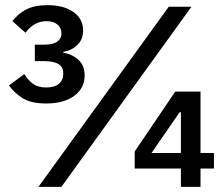

<svg xmlns="http://www.w3.org/2000/svg" viewBox="-20 -724 869 744"><path d="M153 -551Q186 -551 202 -563Q218 -575 218 -592V-596Q218 -616 202.5 -629Q187 -642 161 -642Q135 -642 114.5 -630Q94 -618 79 -597L28 -642Q49 -670 81 -687Q113 -704 164 -704Q227 -704 264.5 -677.5Q302 -651 302 -606Q302 -571 279.5 -549.5Q257 -528 225 -523V-520Q260 -514 284 -492Q308 -470 308 -432Q308 -382 267.5 -352.5Q227 -323 159 -323Q100 -323 67 -344Q34 -365 15 -393L74 -437Q88 -414 107.5 -399.5Q127 -385 159 -385Q191 -385 208 -399Q225 -413 225 -437V-442Q225 -465 206 -476Q187 -487 154 -487H115V-551ZM129 0 634 -698H722L218 0ZM681 0V-71H502V-137L659 -369H757V-131H809V-71H757V0ZM681 -289H676L567 -131H681Z"/></svg>

Font: IBM Plex Arabic Medium
Style: Regular
Weight: 500
Designer: Mike Abbink, Paul van der Laan, Pieter van Rosmalen, Wael Morcos, Khajak Apelian
Foundry: Bold Monday
Version: Version 1.0